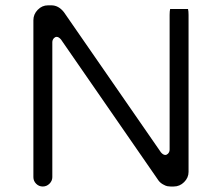

<svg xmlns="http://www.w3.org/2000/svg" viewBox="-20 -697 824 713"><path d="M138.7 -4.4Q153.3 -4.4 163.8 -14.9Q174.3 -25.4 174.3 -39.1V-540Q174.3 -549.3 180.7 -555.7Q185.1 -560.1 190.4 -560.1Q198.2 -560.1 206.5 -550.3L568.8 -26.4Q576.2 -16.6 588.4 -10.7Q596.2 -6.3 602.5 -5.4Q608.9 -4.4 613.3 -4.4H625Q647.5 -4.4 663.8 -20.8Q680.2 -37.1 680.2 -58.6V-641.6Q680.2 -655.8 678.2 -663.6H611.8Q609.9 -655.3 609.9 -641.6V-141.6Q609.9 -132.3 603.5 -126Q599.1 -121.6 593.8 -121.6Q585.9 -121.6 577.6 -131.3L217.3 -651.9Q197.3 -677.2 170.9 -677.2H158.2Q136.2 -677.2 120.1 -660.6Q104 -644 104 -622.1V-39.1Q104 -24.9 114.3 -14.6Q124.5 -4.4 138.7 -4.4Z"/></svg>

Font: YuPearl-ExtraLight
Style: ExtraLight
Weight: 200
Designer: Max Yao
Foundry: Max-Everyday
Version: Version 1.011; ttfautohint (v1.8.3)